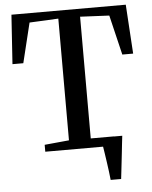

<svg xmlns="http://www.w3.org/2000/svg" viewBox="-61 -793 809 1023"><g transform="rotate(-5 344.0 -281.5)"><path d="M379.5 -49.5H526.5V-21.5H379.5ZM489 180Q487 159.5 483.8 134.8Q480.5 110 477 84.8Q473.5 59.5 470 37.2Q466.5 15 464 -1L427.5 -49H571Q568.5 -29.5 566 -6.2Q563.5 17 560.8 41.8Q558 66.5 555.2 91.2Q552.5 116 549.8 138.8Q547 161.5 545 180ZM286 -49.5V-700.5L131.5 -693L79.5 -480H21.5L39 -743H650.5L667 -480H609L558 -693L402.5 -700.5V-49.5L535.5 -37V0H155V-37Z"/></g></svg>

Font: Merriweather 72pt Medium
Style: Regular
Weight: 500
Version: Version 2.100